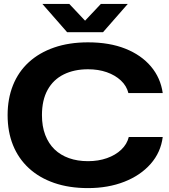

<svg xmlns="http://www.w3.org/2000/svg" viewBox="-20 -955 866 984"><path d="M431 9Q334 9 257.5 -17.5Q181 -44 127.5 -93.5Q74 -143 46.5 -211.5Q19 -280 19 -365Q19 -449 46.5 -518Q74 -587 127.5 -636Q181 -685 257.5 -711.5Q334 -738 431 -738Q541 -738 622.5 -705.5Q704 -673 753.5 -614.5Q803 -556 814 -478H638Q629 -515 599.5 -542.5Q570 -570 527 -585Q484 -600 431 -600Q360 -600 306.5 -573.5Q253 -547 224 -494.5Q195 -442 195 -365Q195 -307 212 -263Q229 -219 259.5 -189.5Q290 -160 333.5 -144.5Q377 -129 431 -129Q484 -129 528 -144.5Q572 -160 601.5 -188Q631 -216 640 -253H814Q804 -174 752 -115Q700 -56 617 -23.5Q534 9 431 9ZM324 -790 197 -935H335L416 -849L497 -935H635L508 -790Z"/></svg>

Font: Mona Sans Expanded
Style: Bold
Weight: 700
Width: 7
Designer: Deni Anggara
Foundry: GitHub
Version: Version 2.000